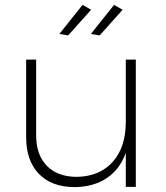

<svg xmlns="http://www.w3.org/2000/svg" viewBox="-20 -765 681 786"><path d="M536 -521V0H495V-139Q470 -71 416.5 -35.5Q363 0 286 1Q192 1 139.5 -53Q87 -107 87 -203V-521H128V-211Q128 -131 172 -86Q216 -41 295 -41Q389 -43 442 -103Q495 -163 495 -266V-521ZM318 -745 353 -725 259 -620 223 -626ZM447 -745 482 -725 388 -620 352 -626Z"/></svg>

Font: Gontserrat ExtraLight
Style: Regular
Weight: 275
Designer: Julieta Ulanovsky
Foundry: Julieta Ulanovsky
Version: Version 6.001